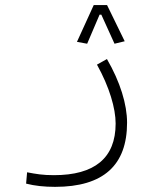

<svg xmlns="http://www.w3.org/2000/svg" viewBox="-20 -515 626 754"><path d="M196.3 218.8C386.2 218.8 479 133.8 479 -33.2C479 -105 452.1 -193.4 399.9 -283.2L360.8 -261.2C409.7 -173.3 434.1 -89.4 434.1 -29.8C434.1 106 351.1 172.9 191.9 172.9C147.9 172.9 122.6 168.5 86.4 161.6L82.5 206.1C116.2 214.8 153.8 218.8 196.3 218.8ZM400.4 -495.1H348.1L282.2 -350.6L322.3 -343.3L371.1 -457.5H377.9L429.7 -343.3L469.7 -353Z"/></svg>

Font: Cascadia Mono PL ExtraLight
Style: Regular
Weight: 200
Monospace: yes
Designer: Aaron Bell
Foundry: Saja Typeworks
Version: Version 2404.023